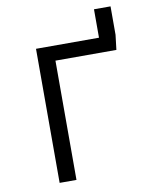

<svg xmlns="http://www.w3.org/2000/svg" viewBox="-93 -926 801 996"><g transform="rotate(-10 307.5 -428.0)"><path d="M558.5 -706.2 549.2 -628.2H228.2V0H139.5V-706.2H471.3V-855.9H558.5Z"/></g></svg>

Font: FiraCode Nerd Font Mono
Style: Regular
Weight: 400
Monospace: yes
Designer: Carrois Corporate, Edenspiekermann AG, Nikita Prokopov
Foundry: Carrois Corporate, Edenspiekermann AG, Nikita Prokopov
Version: Version 6.002;Nerd Fonts 3.4.0